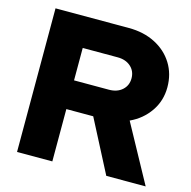

<svg xmlns="http://www.w3.org/2000/svg" viewBox="-103 -802 900 904"><g transform="rotate(15 346.5 -350.0)"><path d="M58 0V-700H416Q488 -700 544 -671.5Q600 -643 631.5 -592.5Q663 -542 663 -477Q663 -411 627 -359Q591 -307 532 -280L685 0H493L361 -255H230V0ZM230 -395H400Q440 -395 464.5 -417Q489 -439 489 -474Q489 -509 464.5 -531Q440 -553 400 -553H230Z"/></g></svg>

Font: Red Hat Display Black
Style: Regular
Weight: 900
Designer: Pentagram, MCKL
Foundry: Pentagram, MCKL
Version: Version 1.023; ttfautohint (v1.8.3)